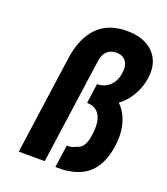

<svg xmlns="http://www.w3.org/2000/svg" viewBox="-131 -790 773 890"><g transform="rotate(20 255.5 -344.5)"><path d="M62.1 0H190.3L263.7 -522.7Q267.6 -552.3 285 -569.3Q302.4 -586.3 330.9 -586.3Q363.1 -586.3 378.7 -564.7Q394.3 -543.1 388.4 -506.3Q382.6 -465 357.1 -441.7Q331.6 -418.4 295.9 -418.4L282.4 -320.6Q326.6 -320.6 345.6 -286.4Q364.7 -252.1 355.3 -189.9Q350.7 -154.9 338.9 -136.3Q327.1 -117.7 303.4 -112Q294.6 -106.3 285.1 -104.3Q275.6 -102.3 261.6 -102.9L246 8.6Q263.6 9.1 279.3 8.5Q295 7.9 310.7 5Q382.1 -5.7 421.9 -51.2Q461.6 -96.7 473.4 -177.7Q482 -238.9 467.9 -289.5Q453.9 -340.1 420 -372.1Q453.7 -395.9 478.1 -436.9Q502.4 -477.9 509.4 -525.9Q520.1 -604.3 474.8 -651Q429.4 -697.7 342.9 -697.7Q252 -697.7 198.6 -643.9Q145.3 -590.1 130.3 -487.7Z"/></g></svg>

Font: Secuela ExtLt
Style: Italic
Weight: 200
Italic angle: -8°
Designer: Fernando Haro
Foundry: deFharo
Version: Version 1.704